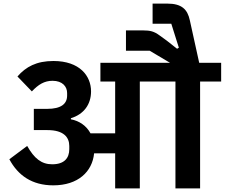

<svg xmlns="http://www.w3.org/2000/svg" viewBox="-20 -1047 1249 1067"><path d="M276 -17C414 -17 493 -93 503 -195H620V0H757V-594H955V0H1092V-594H1209V-698H1087L1035 -934C1022 -995 990 -1027 910 -1027H828V-915H932L960 -826L974 -782L964 -776L907 -821L867 -850C836 -873 814 -878 776 -878H680V-765H812L913 -705L925 -698H538V-594H620V-306H483C461 -347 422 -375 374 -384V-390C446 -412 486 -467 486 -539C486 -625 423 -708 277 -708C183 -708 124 -676 77 -622L157 -539C193 -577 226 -598 272 -598C327 -598 353 -566 353 -530V-516C353 -470 320 -442 242 -442H168V-324H244C335 -324 365 -283 365 -236V-218C365 -169 338 -134 270 -134C210 -134 170 -167 131 -236L32 -162C80 -72 158 -17 276 -17Z"/></svg>

Font: IBM Plex Devanagari
Style: Bold
Weight: 700
Designer: Mike Abbink, Paul van der Laan, Pieter van Rosmalen, Erin McLaughlin
Foundry: Bold Monday
Version: Version 1.0